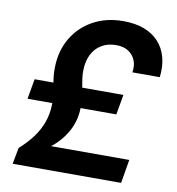

<svg xmlns="http://www.w3.org/2000/svg" viewBox="-80 -784 787 856"><g transform="rotate(10 313.5 -356.0)"><path d="M34 0 48 -74Q83 -105 108 -138.5Q133 -172 146.5 -209.5Q160 -247 161 -289Q162 -311 159.5 -331.5Q157 -352 153 -372.5Q149 -393 146.5 -414.5Q144 -436 145 -460Q147 -534 181.5 -591Q216 -648 275 -680Q334 -712 410 -712Q464 -712 504 -697Q544 -682 570.5 -653.5Q597 -625 608 -584.5Q619 -544 613 -494H489Q494 -526 484 -549.5Q474 -573 452.5 -587Q431 -601 397 -601Q358 -601 330 -583.5Q302 -566 287.5 -536Q273 -506 272 -469Q271 -449 274 -428Q277 -407 281 -385Q285 -363 287.5 -341Q290 -319 289 -296Q288 -240 261.5 -191.5Q235 -143 189 -107H543L525 0ZM49 -297 65 -388H467L451 -297Z"/></g></svg>

Font: DM Sans 17pt
Style: Bold Italic
Weight: 700
Italic angle: -10°
Version: Version 4.004;gftools[0.9.30]